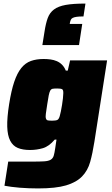

<svg xmlns="http://www.w3.org/2000/svg" viewBox="-20 -848 624 1074"><path d="M5 0ZM193 206Q168 206 141.5 205Q115 204 90 202Q65 200 43 197Q21 194 5 191L26 56H157Q202 56 226.5 54.5Q251 53 263.5 45.5Q276 38 280.5 23Q285 8 289 -20L296 -67H286Q254 -29 219.5 -19Q185 -9 148 -9Q107 -9 79.5 -20.5Q52 -32 37 -61Q22 -90 20.5 -139.5Q19 -189 31 -265Q43 -341 59.5 -390Q76 -439 99 -467.5Q122 -496 153 -507Q184 -518 224 -518Q244 -518 262.5 -515.5Q281 -513 297.5 -506Q314 -499 327 -486Q340 -473 348 -453H359L372 -510H579L508 -55Q498 9 484.5 57.5Q471 106 439 139Q407 172 349.5 189Q292 206 193 206ZM272 -173Q292 -173 300.5 -177Q309 -181 314 -198Q317 -208 320.5 -225Q324 -242 327 -261Q330 -280 332 -297.5Q334 -315 334 -325Q335 -345 327.5 -349Q320 -353 300 -353Q284 -353 275 -351.5Q266 -350 261 -341Q256 -332 252.5 -314Q249 -296 244 -263Q239 -230 236.5 -212Q234 -194 237 -185Q240 -176 248 -174.5Q256 -173 272 -173ZM447 -756Q423 -756 409 -754Q395 -752 387 -748Q379 -744 376 -737Q373 -730 371 -720L370 -714H440L422 -596H217L229 -671Q236 -717 247 -747Q258 -777 282 -795Q306 -813 347.5 -820.5Q389 -828 458 -828Z"/></svg>

Font: Azeri Sans Black
Style: Italic
Weight: 900
Designer: Hector Gatti & Omnibus-Type (original fonts) / Cristiano Sobral (main changes and remastering)
Foundry: Omnibus-Type
Version: Version 0.07;August 21, 2020;FontCreator 13.0.0.2681 64-bit;